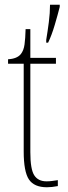

<svg xmlns="http://www.w3.org/2000/svg" viewBox="-20 -780 286 810"><path d="M178 10Q124 10 102 -23Q80 -56 80 -141V-511H14V-530Q52 -532 68 -552Q80 -567 83.5 -592.5Q87 -618 88 -657H108V-536H216V-511H108V-138Q108 -66 124.5 -40.5Q141 -15 176 -15Q189 -15 199.5 -16.5Q210 -18 224 -20V5Q199 10 178 10ZM175 -612Q181 -648 186 -686.5Q191 -725 191 -760H232V-751Q224 -719 211 -675Q198 -631 183 -600H175Z"/></svg>

Font: Noto Serif Thai Condensed Thin
Style: Regular
Weight: 100
Width: 3
Designer: Monotype Design Team
Foundry: Monotype Imaging Inc.
Version: Version 2.001; ttfautohint (v1.8.4.7-5d5b)